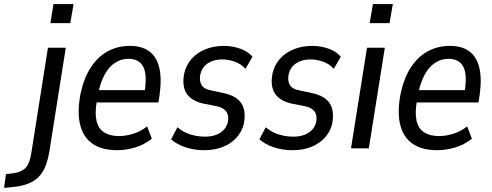

<svg xmlns="http://www.w3.org/2000/svg" viewBox="-127 -724 2402 937"><path d="M119 -611 134 -704H232L216 -611ZM-107 193 -98 126 -60 121Q-27 117 -5.5 98.5Q16 80 25 28L107 -491H194L113 21Q106 60 93.5 90Q81 120 60.5 140.5Q40 161 8.5 173Q-23 185 -67 189Z M445 9Q370 9 324.5 -22.5Q279 -54 264 -115.5Q249 -177 266 -267Q283 -345 317 -396.5Q351 -448 399.5 -474Q448 -500 506 -500Q564 -500 600 -474.5Q636 -449 649.5 -396.5Q663 -344 652 -262L646 -224H329L339 -284H595L577 -266Q588 -330 582 -366.5Q576 -403 555 -420Q534 -437 500 -437Q465 -437 435 -418Q405 -399 383.5 -359.5Q362 -320 350 -259L346 -234Q335 -173 344 -134.5Q353 -96 381 -78Q409 -60 454 -60Q487 -60 522.5 -71Q558 -82 591 -107L614 -47Q576 -17 531.5 -4Q487 9 445 9Z M870 9Q820 9 777.5 -5.5Q735 -20 708 -44L739 -103Q759 -86 781 -76Q803 -66 827 -61.5Q851 -57 874 -57Q918 -57 947.5 -76Q977 -95 985 -128Q991 -161 977 -180Q963 -199 929 -206L867 -218Q808 -231 784 -267Q760 -303 772 -366Q782 -408 808.5 -437.5Q835 -467 875.5 -483.5Q916 -500 965 -500Q993 -500 1019.5 -494Q1046 -488 1068 -476.5Q1090 -465 1105 -447L1071 -388Q1050 -412 1018.5 -423Q987 -434 957 -434Q916 -434 887 -415Q858 -396 850 -358Q845 -328 857 -308.5Q869 -289 903 -283L963 -270Q1026 -257 1050.5 -220.5Q1075 -184 1063 -120Q1054 -82 1027.5 -52.5Q1001 -23 960.5 -7Q920 9 870 9Z M1301 9Q1251 9 1208.5 -5.5Q1166 -20 1139 -44L1170 -103Q1190 -86 1212 -76Q1234 -66 1258 -61.5Q1282 -57 1305 -57Q1349 -57 1378.5 -76Q1408 -95 1416 -128Q1422 -161 1408 -180Q1394 -199 1360 -206L1298 -218Q1239 -231 1215 -267Q1191 -303 1203 -366Q1213 -408 1239.5 -437.5Q1266 -467 1306.5 -483.5Q1347 -500 1396 -500Q1424 -500 1450.5 -494Q1477 -488 1499 -476.5Q1521 -465 1536 -447L1502 -388Q1481 -412 1449.5 -423Q1418 -434 1388 -434Q1347 -434 1318 -415Q1289 -396 1281 -358Q1276 -328 1288 -308.5Q1300 -289 1334 -283L1394 -270Q1457 -257 1481.5 -220.5Q1506 -184 1494 -120Q1485 -82 1458.5 -52.5Q1432 -23 1391.5 -7Q1351 9 1301 9Z M1677 -611 1693 -704H1790L1774 -611ZM1586 0 1664 -491H1751L1673 0Z M2007 9Q1932 9 1886.5 -22.5Q1841 -54 1826 -115.5Q1811 -177 1828 -267Q1845 -345 1879 -396.5Q1913 -448 1961.5 -474Q2010 -500 2068 -500Q2126 -500 2162 -474.5Q2198 -449 2211.5 -396.5Q2225 -344 2214 -262L2208 -224H1891L1901 -284H2157L2139 -266Q2150 -330 2144 -366.5Q2138 -403 2117 -420Q2096 -437 2062 -437Q2027 -437 1997 -418Q1967 -399 1945.5 -359.5Q1924 -320 1912 -259L1908 -234Q1897 -173 1906 -134.5Q1915 -96 1943 -78Q1971 -60 2016 -60Q2049 -60 2084.5 -71Q2120 -82 2153 -107L2176 -47Q2138 -17 2093.5 -4Q2049 9 2007 9Z"/></svg>

Font: Nunito Sans 10pt Condensed Medium
Style: Italic
Weight: 500
Width: 3
Italic angle: -9°
Designer: Vernon Adams
Foundry: Vernon Adams
Version: Version 3.101;gftools[0.9.27]